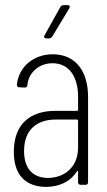

<svg xmlns="http://www.w3.org/2000/svg" viewBox="-20 -722 418 750"><path d="M244 -702H228C223 -702 219 -699 216 -695L154 -584C150 -577 153 -572 161 -572H172C177 -572 181 -575 184 -579L251 -690C255 -697 252 -702 244 -702ZM186 -510C114 -510 54 -464 46 -392C45 -386 49 -381 55 -381L77 -380C83 -380 87 -384 87 -390C92 -441 135 -475 185 -475C250 -475 285 -422 285 -344V-293C285 -291 283 -289 281 -289H196C104 -289 34 -243 34 -129C34 -17 103 8 160 8C209 8 254 -11 280 -52C282 -55 285 -55 285 -51V-10C285 -4 289 0 295 0H314C320 0 324 -4 324 -10V-344C324 -444 275 -510 186 -510ZM167 -27C115 -27 74 -57 74 -132C74 -216 125 -255 197 -255H281C283 -255 285 -253 285 -251V-146C285 -64 226 -27 167 -27Z"/></svg>

Font: Barlow Condensed ExtraLight
Style: Regular
Weight: 275
Width: 3
Designer: Jeremy Tribby
Foundry: Tribby Type
Version: Version 1.422;hotconv 1.0.109;makeotfexe 2.5.65596